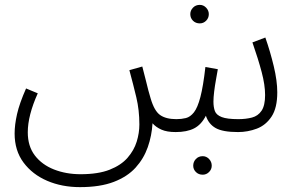

<svg xmlns="http://www.w3.org/2000/svg" viewBox="-20 -537 1227 788"><path d="M308 231Q234 231 173.5 205Q113 179 76.5 130Q40 81 40 11Q40 -25 50 -69Q60 -113 87 -174L135 -154Q94 -63 94 6Q94 63 123 101Q152 139 201.5 158.5Q251 178 311 178Q383 178 430 159.5Q477 141 503.5 110.5Q530 80 541 44.5Q552 9 552 -26Q552 -85 539.5 -137.5Q527 -190 511 -249L564 -264Q574 -226 579.5 -203.5Q585 -181 589 -165.5Q593 -150 598 -134Q613 -82 637 -65Q661 -48 704 -48Q725 -48 743 -52.5Q761 -57 776 -76Q791 -95 802.5 -139Q814 -183 823 -262L874 -253Q871 -235 866.5 -210.5Q862 -186 859 -161.5Q856 -137 856 -120Q856 -97 862 -81Q868 -65 890 -56.5Q912 -48 958 -48Q989 -48 1014 -54.5Q1039 -61 1053.5 -82.5Q1068 -104 1068 -147Q1068 -188 1054 -241Q1040 -294 1016 -363L1069 -383Q1089 -326 1103.5 -265.5Q1118 -205 1118 -158Q1118 -94 1094.5 -58.5Q1071 -23 1034 -9Q997 5 957 5Q894 5 865 -11.5Q836 -28 825 -62Q806 -25 776.5 -10Q747 5 701 5Q665 5 642.5 -5Q620 -15 606 -31Q603 20 586.5 67Q570 114 536.5 151Q503 188 447 209.5Q391 231 308 231ZM800 -441Q783 -441 772 -452Q761 -463 761 -479Q761 -494 772 -505.5Q783 -517 800 -517Q815 -517 826 -505.5Q837 -494 837 -479Q837 -463 826 -452Q815 -441 800 -441ZM812 180Q795 180 784 169Q773 158 773 143Q773 127 784 115.5Q795 104 812 104Q827 104 838 115.5Q849 127 849 143Q849 158 838 169Q827 180 812 180Z"/></svg>

Font: Noto Sans Arabic UI Lt
Style: Regular
Weight: 300
Designer: Monotype Design Team, Nadine Chahine and Nizar Qandah
Foundry: Monotype Imaging Inc.
Version: Version 2.010; ttfautohint (v1.8.4.7-5d5b)